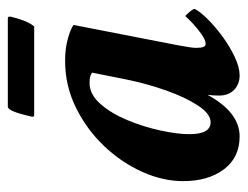

<svg xmlns="http://www.w3.org/2000/svg" viewBox="-91 -534 633 491"><g transform="rotate(-90 225.5 -288.5)"><path d="M122.1 7.8Q68.4 7.8 38.1 -32.2Q7.8 -72.3 7.8 -136.7Q7.8 -188.5 31.7 -241.7Q55.7 -294.9 98.1 -339.4Q140.6 -383.8 196.3 -411.1Q252 -438.5 315.4 -438.5Q346.7 -438.5 371.6 -431.6Q396.5 -424.8 407.2 -417L355.5 -151.4Q351.6 -128.9 350.1 -119.6Q348.6 -110.4 348.6 -102.5Q348.6 -79.1 358.4 -79.1Q368.2 -79.1 382.3 -88.9Q396.5 -98.6 410.2 -111.3Q423.8 -124 429.7 -130.9Q431.6 -130.9 439.9 -121.1Q448.2 -111.3 448.2 -107.4Q442.4 -94.7 423.3 -75.2Q404.3 -55.7 378.4 -36.6Q352.5 -17.6 325.7 -4.9Q298.8 7.8 278.3 7.8Q255.9 7.8 241.2 -6.3Q226.6 -20.5 226.6 -44.9Q226.6 -52.7 227.1 -60.1Q227.5 -67.4 228.5 -74.2Q183.6 7.8 122.1 7.8ZM158.2 -66.4Q179.7 -66.4 200.7 -98.1Q221.7 -129.9 239.3 -179.2Q256.8 -228.5 267.6 -281.2L285.2 -369.1Q278.3 -376 258.8 -376Q229.5 -376 205.1 -348.1Q180.7 -320.3 163.6 -278.8Q146.5 -237.3 137.2 -194.3Q127.9 -151.4 127.9 -121.1Q127.9 -66.4 158.2 -66.4ZM173.8 -528.3Q186.5 -585 198.2 -585H423.8Q430.7 -585 427.7 -575.2Q419.9 -543 409.2 -525.4L403.3 -517.6H176.8Q169.9 -517.6 173.8 -528.3Z"/></g></svg>

Font: Crimson Text
Style: Bold Italic
Weight: 700
Italic angle: -11°
Designer: Sebastian Kosch
Foundry: Sebastian Kosch
Version: Version 1.100; ttfautohint (v1.8.4)